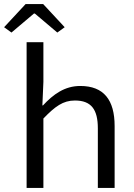

<svg xmlns="http://www.w3.org/2000/svg" viewBox="-37 -918 657 938"><path d="M93 0H175V-339C232 -398 271 -427 329 -427C409 -427 441 -383 441 -291V0H523V-302C523 -430 470 -498 355 -498C279 -498 223 -457 173 -403H170L175 -518V-712H93ZM19 -759 129 -852H133L243 -759L279 -785L174 -898H88L-17 -785Z"/></svg>

Font: Hasklig
Style: Regular
Weight: 400
Monospace: yes
Designer: Paul D. Hunt, Teo Tuominen
Foundry: Adobe Systems Incorporated
Version: Version 2.030;PS 1.0;hotconv 16.6.51;makeotf.lib2.5.65220